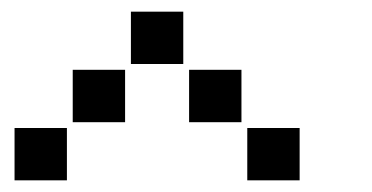

<svg xmlns="http://www.w3.org/2000/svg" viewBox="-20 -715 640 330"><path d="M206 -695Q205 -695 205 -695Q205 -695 205 -694V-606Q205 -605 205 -605Q205 -605 206 -605H294Q295 -605 295 -605Q295 -605 295 -606V-694Q295 -695 295 -695Q295 -695 294 -695ZM106 -595Q105 -595 105 -595Q105 -595 105 -594V-506Q105 -505 105 -505Q105 -505 106 -505H194Q195 -505 195 -505Q195 -505 195 -506V-594Q195 -595 195 -595Q195 -595 194 -595ZM306 -595Q305 -595 305 -595Q305 -595 305 -594V-506Q305 -505 305 -505Q305 -505 306 -505H394Q395 -505 395 -505Q395 -505 395 -506V-594Q395 -595 395 -595Q395 -595 394 -595ZM6 -495Q5 -495 5 -495Q5 -495 5 -494V-406Q5 -405 5 -405Q5 -405 6 -405H94Q95 -405 95 -405Q95 -405 95 -406V-494Q95 -495 95 -495Q95 -495 94 -495ZM406 -495Q405 -495 405 -495Q405 -495 405 -494V-406Q405 -405 405 -405Q405 -405 406 -405H494Q495 -405 495 -405Q495 -405 495 -406V-494Q495 -495 495 -495Q495 -495 494 -495Z"/></svg>

Font: Doto Black
Style: Regular
Weight: 900
Version: Version 1.000